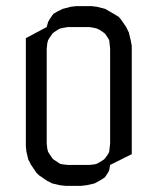

<svg xmlns="http://www.w3.org/2000/svg" viewBox="-20 -604 519 624"><path d="M64 -128.9V-480L131.8 -516.1L136.2 -532.2L141.1 -541L149.9 -554.2L153.8 -559.1L167 -566.9L184.1 -575.2L210 -582L227.1 -584H278.8L294.9 -582L321.8 -575.2L337.9 -565.9L365.2 -549.8L373 -541L390.1 -516.1L398.9 -498L404.8 -473.1L408.2 -455.1V-103L337.9 -67.9L335 -50.8L331.1 -43L321.8 -28.8L316.9 -24.9L304.2 -17.1L287.1 -7.8L261.2 -2L244.1 0H192.9L174.8 -2L149.9 -7.8L131.8 -17.1L106.9 -34.2L98.1 -43L81.1 -67.9L71.8 -85.9L65.9 -110.8ZM131.8 -137.2 133.8 -120.1 136.2 -110.8 141.1 -103 149.9 -89.8 153.8 -85.9 167 -77.1 174.8 -71.8 184.1 -69.8 201.2 -67.9H270L287.1 -69.8L294.9 -71.8L304.2 -77.1L316.9 -85L321.8 -89.8L331.1 -103L335 -110.8L335.9 -120.1L337.9 -137.2V-445.8L335.9 -463.9L335 -473.1L331.1 -480L321.8 -494.1L316.9 -498L304.2 -506.8L294.9 -511.2L287.1 -513.2L270 -516.1H201.2L184.1 -513.2L174.8 -511.2L167 -506.8L153.8 -498L149.9 -494.1L140.1 -480L136.2 -473.1L133.8 -463.9L131.8 -445.8Z"/></svg>

Font: Petahja
Style: Regular
Weight: 400
Designer: T. Christopher White
Version: Version 1.1